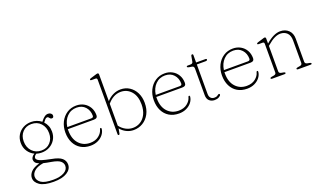

<svg xmlns="http://www.w3.org/2000/svg" viewBox="-88 -1316 3647 2155"><g transform="rotate(-20 1736.0 -238.5)"><path d="M322 -0.5Q409.5 15 443.8 45.5Q478 76 478 121Q478 177.5 421.2 213.2Q364.5 249 261 249Q148.5 249 95.8 212.8Q43 176.5 43 126Q43 87 74 53.2Q105 19.5 178 -1.5Q145 -14.5 133.5 -30Q122 -45.5 122 -66Q122 -77 130.8 -92.5Q139.5 -108 163.5 -122.5Q117.5 -144 89 -187.2Q60.5 -230.5 60.5 -287.5Q60.5 -341 85.5 -382Q110.5 -423 153.2 -446.2Q196 -469.5 249 -469.5Q284 -469.5 315 -458.5Q346 -447.5 370.5 -427.5L380 -440Q398.5 -463.5 417.8 -477.2Q437 -491 459 -491Q479.5 -491 493 -480Q506.5 -469 506.5 -453.5Q506.5 -427 484.5 -427Q472 -427 465.2 -434.5Q458.5 -442 452.5 -449.2Q446.5 -456.5 437.5 -456.5Q423 -456.5 412.2 -444.5Q401.5 -432.5 386.5 -412.5Q409 -388.5 421.8 -356.8Q434.5 -325 434.5 -288Q434.5 -234.5 409.2 -193Q384 -151.5 341.2 -128.2Q298.5 -105 245.5 -105Q213 -105 183 -114.5Q154 -94.5 154 -74Q154 -60 167.8 -48.2Q181.5 -36.5 217.8 -25.2Q254 -14 322 -0.5ZM243.5 -446.5Q178.5 -446.5 138 -403Q97.5 -359.5 97.5 -293Q97.5 -220 140.8 -174Q184 -128 252 -128Q317 -128 357.2 -171.5Q397.5 -215 397.5 -282Q397.5 -354.5 355 -400.5Q312.5 -446.5 243.5 -446.5ZM77.5 122.5Q77.5 166.5 120 196Q162.5 225.5 264 225.5Q345.5 225.5 394.2 198Q443 170.5 443 124Q443 92 415.8 67.8Q388.5 43.5 311 30Q256 21 220 12Q149 23.5 113.2 54.2Q77.5 85 77.5 122.5Z M966 -290Q966 -252 920.5 -252H610Q610 -244 610 -236.5Q610 -134.5 662 -78Q714 -21.5 795 -21.5Q857.5 -21.5 898.2 -53.5Q939 -85.5 949 -127.5Q951 -139 959.5 -139Q969 -139 969 -126.5Q965 -89.5 941 -58.5Q917 -27.5 877.8 -8.8Q838.5 10 789 10Q721.5 10 672.8 -19.5Q624 -49 597.5 -102.2Q571 -155.5 571 -226Q571 -294 598.5 -349.2Q626 -404.5 675 -437Q724 -469.5 788 -469.5Q838.5 -469.5 878.8 -447Q919 -424.5 942.5 -384.2Q966 -344 966 -290ZM784 -446Q714.5 -446 668.5 -398.8Q622.5 -351.5 612.5 -276H898.5Q925 -276 925 -298.5Q925 -361.5 886.8 -403.8Q848.5 -446 784 -446Z M1150 -709V-390Q1183.5 -428 1227 -448.8Q1270.5 -469.5 1317 -469.5Q1377 -469.5 1423.5 -439Q1470 -408.5 1496.2 -355.8Q1522.5 -303 1522.5 -235.5Q1522.5 -159 1492.8 -104Q1463 -49 1413.2 -19.2Q1363.5 10.5 1303.5 10.5Q1258 10.5 1217.5 -9.8Q1177 -30 1148.5 -65.5L1137.5 -6Q1135.5 5 1126 5Q1115 5 1115 -9.5V-659Q1115 -679 1096.5 -679H1048.5Q1034 -679 1034 -688.5Q1034 -696.5 1048 -701L1107 -719Q1115.5 -721.5 1122.8 -723.8Q1130 -726 1134.5 -726Q1150 -726 1150 -709ZM1309.5 -443Q1263 -443 1222.8 -420.8Q1182.5 -398.5 1150 -359V-97.5Q1179.5 -58.5 1219.8 -37Q1260 -15.5 1304.5 -15.5Q1354 -15.5 1394.5 -40.8Q1435 -66 1459 -114.5Q1483 -163 1483 -232Q1483 -330.5 1433.8 -386.8Q1384.5 -443 1309.5 -443Z M2022.5 -290Q2022.5 -252 1977 -252H1666.5Q1666.5 -244 1666.5 -236.5Q1666.5 -134.5 1718.5 -78Q1770.5 -21.5 1851.5 -21.5Q1914 -21.5 1954.8 -53.5Q1995.5 -85.5 2005.5 -127.5Q2007.5 -139 2016 -139Q2025.5 -139 2025.5 -126.5Q2021.5 -89.5 1997.5 -58.5Q1973.5 -27.5 1934.2 -8.8Q1895 10 1845.5 10Q1778 10 1729.2 -19.5Q1680.5 -49 1654 -102.2Q1627.5 -155.5 1627.5 -226Q1627.5 -294 1655 -349.2Q1682.5 -404.5 1731.5 -437Q1780.5 -469.5 1844.5 -469.5Q1895 -469.5 1935.2 -447Q1975.5 -424.5 1999 -384.2Q2022.5 -344 2022.5 -290ZM1840.5 -446Q1771 -446 1725 -398.8Q1679 -351.5 1669 -276H1955Q1981.5 -276 1981.5 -298.5Q1981.5 -361.5 1943.2 -403.8Q1905 -446 1840.5 -446Z M2157.5 -435 2123.5 -440.5Q2105 -443.5 2105 -454Q2105 -463 2118 -463H2147Q2162.5 -463 2171 -467.5Q2179.5 -472 2182 -484.5L2193.5 -548Q2196 -564 2207.5 -564Q2219 -564 2219 -551V-463H2330Q2345 -463 2345 -452.5Q2345 -439.5 2321.5 -439.5H2219V-87.5Q2219 -56 2234.8 -38.8Q2250.5 -21.5 2277 -21.5Q2297.5 -21.5 2308.5 -27Q2319.5 -32.5 2325.5 -38Q2331.5 -43.5 2337.5 -43.5Q2350 -43.5 2347 -30Q2345 -19.5 2323.8 -7.2Q2302.5 5 2272.5 5Q2234 5 2209 -17.8Q2184 -40.5 2184 -86V-403Q2184 -416 2178.2 -424.5Q2172.5 -433 2157.5 -435Z M2836.5 -290Q2836.5 -252 2791 -252H2480.5Q2480.5 -244 2480.5 -236.5Q2480.5 -134.5 2532.5 -78Q2584.5 -21.5 2665.5 -21.5Q2728 -21.5 2768.8 -53.5Q2809.5 -85.5 2819.5 -127.5Q2821.5 -139 2830 -139Q2839.5 -139 2839.5 -126.5Q2835.5 -89.5 2811.5 -58.5Q2787.5 -27.5 2748.2 -8.8Q2709 10 2659.5 10Q2592 10 2543.2 -19.5Q2494.5 -49 2468 -102.2Q2441.5 -155.5 2441.5 -226Q2441.5 -294 2469 -349.2Q2496.5 -404.5 2545.5 -437Q2594.5 -469.5 2658.5 -469.5Q2709 -469.5 2749.2 -447Q2789.5 -424.5 2813 -384.2Q2836.5 -344 2836.5 -290ZM2654.5 -446Q2585 -446 2539 -398.8Q2493 -351.5 2483 -276H2769Q2795.5 -276 2795.5 -298.5Q2795.5 -361.5 2757.2 -403.8Q2719 -446 2654.5 -446Z M3050.5 -446.5V-386.5Q3146 -470 3224 -470Q3284.5 -470 3323 -433Q3361.5 -396 3361.5 -332V-55.5Q3361.5 -32 3390 -27L3416 -22Q3433 -18.5 3433 -10Q3433 0 3418 0H3268.5Q3253.5 0 3253.5 -10Q3253.5 -19 3270.5 -22L3299.5 -27Q3326.5 -31.5 3326.5 -55.5V-323.5Q3326.5 -383 3295.8 -413.5Q3265 -444 3215.5 -444Q3183.5 -444 3145.5 -425.8Q3107.5 -407.5 3062.5 -368.5L3050.5 -358.5V-54Q3050.5 -32 3077.5 -27L3105 -22Q3122 -19 3122 -10Q3122 0 3107 0H2958Q2943 0 2943 -10Q2943 -18.5 2960 -22L2989 -27Q3015.5 -32 3015.5 -53.5V-396Q3015.5 -416.5 2997 -416.5H2949Q2934.5 -416.5 2934.5 -425.5Q2934.5 -433.5 2948.5 -438L3007.5 -456Q3016 -458.5 3023.2 -461Q3030.5 -463.5 3035 -463.5Q3050.5 -463.5 3050.5 -446.5Z"/></g></svg>

Font: Fraunces 9pt S050 Thin
Style: Regular
Weight: 100
Version: Version 1.000; ttfautohint (v1.8.3)